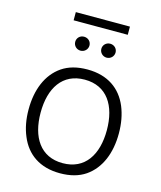

<svg xmlns="http://www.w3.org/2000/svg" viewBox="-144 -1120 1029 1228"><g transform="rotate(15 370.5 -506.0)"><path d="M203.1 -1016.6V-962.4H561.5V-1016.6ZM371.1 -681.6C303.2 -681.6 247.6 -666.5 203.1 -636.2C114.7 -575.7 72.3 -467.3 72.3 -337.9C72.3 -272.9 83 -214.8 105 -163.1C147.9 -59.6 235.8 5.4 371.1 5.4C439 5.4 494.6 -9.8 539.1 -40C627 -100.6 669.9 -208.5 669.9 -337.9C669.9 -402.8 659.2 -460.9 637.7 -513.2C594.2 -616.7 506.3 -681.6 371.1 -681.6ZM371.1 -614.3C518.6 -614.3 590.3 -500.5 590.3 -337.9C590.3 -175.8 518.6 -61.5 371.1 -61.5C223.6 -61.5 151.9 -175.3 151.9 -337.9C151.9 -500.5 224.1 -614.3 371.1 -614.3ZM248.5 -832.5C248.5 -807.1 268.6 -786.1 295.4 -786.1C322.3 -786.1 342.8 -807.1 342.8 -832.5C342.8 -858.4 322.3 -878.4 295.4 -878.4C268.6 -878.4 248.5 -858.4 248.5 -832.5ZM421.4 -832.5C421.4 -807.1 442.4 -786.1 468.3 -786.1C495.1 -786.1 515.6 -807.1 515.6 -832.5C515.6 -858.4 495.1 -878.4 468.3 -878.4C442.4 -878.4 421.4 -858.4 421.4 -832.5Z"/></g></svg>

Font: Estedad Regular
Style: Regular
Weight: 400
Designer: Amin Abedi
Version: Version 7.3